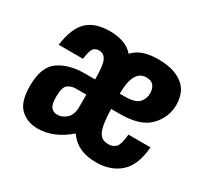

<svg xmlns="http://www.w3.org/2000/svg" viewBox="-121 -721 951 898"><g transform="rotate(30 354.5 -272.0)"><path d="M485.2 10Q565.2 10 615 -34.5Q664.8 -79 672.4 -178.2H553.2Q548.8 -124.6 534.3 -108.4Q519.8 -92.2 493.8 -92.2Q475.2 -92.2 462.4 -99Q449.6 -105.8 441.2 -123Q432.8 -140.2 428.4 -169.2Q424 -198.2 423.2 -241.8H471.2Q581.4 -241.8 629.7 -292.7Q678 -343.6 678 -410.2Q678 -436.4 670.1 -462.1Q662.2 -487.8 641.6 -508Q621 -528.2 586.2 -540.8Q551.4 -553.4 498.2 -553.4Q454 -553.4 421.4 -542.6Q388.8 -531.8 365 -506.2Q342.4 -531.8 310.2 -543Q278 -554.2 237.4 -554.2Q157.8 -554.2 115.6 -513.9Q73.4 -473.6 60.6 -379H191.8Q197.4 -422 207 -436.2Q216.6 -450.4 237.8 -450.4Q264.6 -450.4 276.9 -425.4Q289.2 -400.4 289.2 -323.8H231.2Q148.8 -323.8 94.5 -286.4Q40.2 -249 40.2 -145.4Q40.2 -60 77 -25Q113.8 10 170.4 10Q214.8 10 257.2 -8.2Q299.6 -26.4 336.8 -59.6Q360.8 -24.6 397.3 -7.3Q433.8 10 485.2 10ZM232.2 -241.8H289.2V-174.4Q289.2 -133.6 267 -112.9Q244.8 -92.2 217.2 -92.2Q196 -92.2 183.9 -107Q171.8 -121.8 171.8 -162.4Q171.8 -214.8 190.2 -228.3Q208.6 -241.8 232.2 -241.8ZM493 -452Q521.2 -452 533 -435.6Q544.8 -419.2 544.8 -395.2Q544.8 -366 525 -344.9Q505.2 -323.8 451 -323.8H422.4Q422.4 -346.8 425.2 -370.1Q428 -393.4 435.7 -411.3Q443.4 -429.2 457 -440.6Q470.6 -452 493 -452Z"/></g></svg>

Font: Secuela Light
Style: Regular
Weight: 300
Designer: Fernando Haro
Foundry: deFharo
Version: Version 1.708